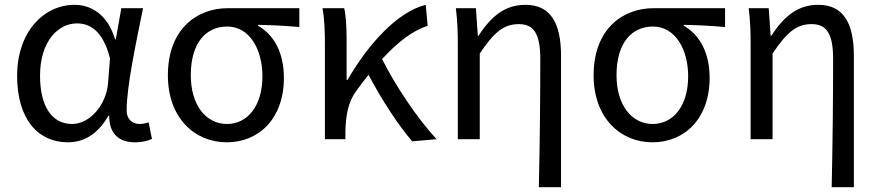

<svg xmlns="http://www.w3.org/2000/svg" viewBox="-20 -577 3644 796"><path d="M261 13C331 13 388 -24 429 -97H433C432 -21 475 13 540 13C572 13 594 6 610 -1L596 -70C585 -66 571 -63 559 -63C529 -63 505 -82 505 -119C505 -218 544 -400 573 -543H483L460 -414H457C426 -518 357 -557 289 -557C164 -557 51 -448 51 -262C51 -84 137 13 261 13ZM279 -63C195 -63 146 -136 146 -263C146 -406 221 -480 299 -480C350 -480 406 -453 436 -335L428 -232C420 -140 351 -63 279 -63Z M920 13C1053 13 1157 -85 1157 -254C1157 -357 1117 -432 1050 -470V-474C1110 -473 1160 -470 1221 -465V-543H924C796 -543 676 -456 676 -265C676 -86 789 13 920 13ZM921 -63C834 -63 771 -141 771 -265C771 -402 836 -467 922 -467C1016 -467 1068 -370 1068 -261C1068 -139 1007 -63 921 -63Z M1327 0H1412V-28C1413 -99 1424 -156 1457 -200C1474 -224 1491 -246 1508 -267C1560 -167 1631 -58 1689 9L1790 0C1707 -89 1618 -225 1564 -332C1631 -405 1693 -451 1753 -470L1745 -557C1628 -528 1507 -395 1421 -246H1417V-416C1417 -464 1414 -514 1407 -543H1317C1326 -495 1327 -438 1327 -394Z M2214 199H2306V-344C2306 -483 2262 -557 2158 -557C2078 -557 2020 -515 1964 -429H1961L1953 -543H1870C1877 -486 1878 -438 1878 -394V0H1969V-355C2030 -447 2071 -477 2131 -477C2195 -477 2220 -434 2220 -332C2220 -175 2218 22 2214 199Z M2685 13C2818 13 2922 -85 2922 -254C2922 -357 2882 -432 2815 -470V-474C2875 -473 2925 -470 2986 -465V-543H2689C2561 -543 2441 -456 2441 -265C2441 -86 2554 13 2685 13ZM2686 -63C2599 -63 2536 -141 2536 -265C2536 -402 2601 -467 2687 -467C2781 -467 2833 -370 2833 -261C2833 -139 2772 -63 2686 -63Z M3428 199H3520V-344C3520 -483 3476 -557 3372 -557C3292 -557 3234 -515 3178 -429H3175L3167 -543H3084C3091 -486 3092 -438 3092 -394V0H3183V-355C3244 -447 3285 -477 3345 -477C3409 -477 3434 -434 3434 -332C3434 -175 3432 22 3428 199Z"/></svg>

Font: Microsoft YaHei
Style: Regular
Weight: 400
Designer: Ryoko NISHIZUKA 西塚涼子 (kana, bopomofo & ideographs); Paul D. Hunt (Latin, Greek & Cyrillic); Sandoll Communications 산돌커뮤니
Foundry: Adobe
Version: Version 2.001;hotconv 1.0.111;makeotfexe 2.5.65597